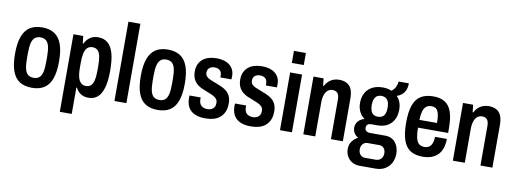

<svg xmlns="http://www.w3.org/2000/svg" viewBox="-69 -1130 4622 1726"><g transform="rotate(10 2242.5 -266.5)"><path d="M234 12Q167 12 122.5 -16Q78 -44 55.5 -105Q33 -166 33 -263Q33 -361 55.5 -421.5Q78 -482 122.5 -510.5Q167 -539 234 -539Q301 -539 345.5 -510.5Q390 -482 412.5 -421.5Q435 -361 435 -263Q435 -166 412.5 -105Q390 -44 345.5 -16Q301 12 234 12ZM234 -79Q266 -79 285.5 -95Q305 -111 313.5 -146.5Q322 -182 322 -240V-286Q322 -344 313.5 -379.5Q305 -415 285.5 -431.5Q266 -448 234 -448Q202 -448 182.5 -431.5Q163 -415 154.5 -379.5Q146 -344 146 -286V-240Q146 -182 154.5 -146.5Q163 -111 182.5 -95Q202 -79 234 -79Z M520 181V-527H609L617 -460H623Q639 -495 669.5 -517Q700 -539 746 -539Q797 -539 832 -510Q867 -481 884.5 -420Q902 -359 902 -261Q902 -165 884.5 -105Q867 -45 833.5 -16.5Q800 12 751 12Q722 12 700 3.5Q678 -5 661.5 -21Q645 -37 634 -60H629V181ZM710 -88Q739 -88 756 -104.5Q773 -121 781 -155Q789 -189 789 -244V-285Q789 -339 781.5 -374Q774 -409 756.5 -425.5Q739 -442 710 -442Q680 -442 662 -424Q644 -406 636.5 -371Q629 -336 629 -285V-245Q629 -205 633.5 -175.5Q638 -146 648 -127Q658 -108 673.5 -98Q689 -88 710 -88Z M987 0V-724H1096V0Z M1382 12Q1315 12 1270.5 -16Q1226 -44 1203.5 -105Q1181 -166 1181 -263Q1181 -361 1203.5 -421.5Q1226 -482 1270.5 -510.5Q1315 -539 1382 -539Q1449 -539 1493.5 -510.5Q1538 -482 1560.5 -421.5Q1583 -361 1583 -263Q1583 -166 1560.5 -105Q1538 -44 1493.5 -16Q1449 12 1382 12ZM1382 -79Q1414 -79 1433.5 -95Q1453 -111 1461.5 -146.5Q1470 -182 1470 -240V-286Q1470 -344 1461.5 -379.5Q1453 -415 1433.5 -431.5Q1414 -448 1382 -448Q1350 -448 1330.5 -431.5Q1311 -415 1302.5 -379.5Q1294 -344 1294 -286V-240Q1294 -182 1302.5 -146.5Q1311 -111 1330.5 -95Q1350 -79 1382 -79Z M1820 12Q1770 12 1736.5 0.5Q1703 -11 1682 -32Q1661 -53 1651.5 -81.5Q1642 -110 1642 -144Q1642 -149 1642.5 -155Q1643 -161 1644 -166H1745Q1745 -161 1745 -156.5Q1745 -152 1745 -147Q1745 -124 1754 -107.5Q1763 -91 1780.5 -82Q1798 -73 1820 -73Q1843 -73 1859 -80.5Q1875 -88 1884 -103Q1893 -118 1893 -141Q1893 -167 1878.5 -182Q1864 -197 1841 -207Q1818 -217 1792 -227Q1767 -236 1742.5 -247Q1718 -258 1697.5 -276Q1677 -294 1664.5 -321Q1652 -348 1652 -388Q1652 -426 1665 -454Q1678 -482 1701.5 -501Q1725 -520 1757 -529Q1789 -538 1826 -538Q1863 -538 1893.5 -529Q1924 -520 1945.5 -502.5Q1967 -485 1978.5 -460.5Q1990 -436 1990 -404Q1990 -397 1989.5 -388Q1989 -379 1989 -374H1888V-393Q1888 -413 1880 -426.5Q1872 -440 1857 -447Q1842 -454 1822 -454Q1806 -454 1793.5 -449.5Q1781 -445 1773 -437Q1765 -429 1761 -419Q1757 -409 1757 -396Q1757 -374 1769.5 -360.5Q1782 -347 1803 -338Q1824 -329 1848 -320Q1874 -310 1901 -299Q1928 -288 1951 -271Q1974 -254 1988.5 -226.5Q2003 -199 2003 -156Q2003 -111 1989 -79.5Q1975 -48 1950.5 -27.5Q1926 -7 1893 2.5Q1860 12 1820 12Z M2235 12Q2185 12 2151.5 0.5Q2118 -11 2097 -32Q2076 -53 2066.5 -81.5Q2057 -110 2057 -144Q2057 -149 2057.5 -155Q2058 -161 2059 -166H2160Q2160 -161 2160 -156.5Q2160 -152 2160 -147Q2160 -124 2169 -107.5Q2178 -91 2195.5 -82Q2213 -73 2235 -73Q2258 -73 2274 -80.5Q2290 -88 2299 -103Q2308 -118 2308 -141Q2308 -167 2293.5 -182Q2279 -197 2256 -207Q2233 -217 2207 -227Q2182 -236 2157.5 -247Q2133 -258 2112.5 -276Q2092 -294 2079.5 -321Q2067 -348 2067 -388Q2067 -426 2080 -454Q2093 -482 2116.5 -501Q2140 -520 2172 -529Q2204 -538 2241 -538Q2278 -538 2308.5 -529Q2339 -520 2360.5 -502.5Q2382 -485 2393.5 -460.5Q2405 -436 2405 -404Q2405 -397 2404.5 -388Q2404 -379 2404 -374H2303V-393Q2303 -413 2295 -426.5Q2287 -440 2272 -447Q2257 -454 2237 -454Q2221 -454 2208.5 -449.5Q2196 -445 2188 -437Q2180 -429 2176 -419Q2172 -409 2172 -396Q2172 -374 2184.5 -360.5Q2197 -347 2218 -338Q2239 -329 2263 -320Q2289 -310 2316 -299Q2343 -288 2366 -271Q2389 -254 2403.5 -226.5Q2418 -199 2418 -156Q2418 -111 2404 -79.5Q2390 -48 2365.5 -27.5Q2341 -7 2308 2.5Q2275 12 2235 12Z M2498 -614V-724H2607V-614ZM2498 0V-527H2607V0Z M2711 0V-527H2803L2811 -459H2816Q2830 -486 2849 -503.5Q2868 -521 2892 -530Q2916 -539 2945 -539Q2986 -539 3014.5 -523.5Q3043 -508 3057.5 -475Q3072 -442 3072 -388V0H2963V-361Q2963 -380 2959.5 -394.5Q2956 -409 2948.5 -418.5Q2941 -428 2929.5 -433Q2918 -438 2902 -438Q2877 -438 2858.5 -423Q2840 -408 2830 -379Q2820 -350 2820 -307V0Z M3258 191Q3221 191 3191 174.5Q3161 158 3144 128Q3127 98 3127 60Q3127 19 3148.5 -10Q3170 -39 3202 -55Q3178 -68 3164.5 -90Q3151 -112 3151 -139Q3151 -172 3172 -197Q3193 -222 3229 -231Q3197 -254 3180.5 -289Q3164 -324 3164 -366Q3164 -418 3184.5 -456.5Q3205 -495 3245 -517Q3285 -539 3343 -539Q3366 -539 3386 -535Q3406 -531 3422 -523Q3445 -538 3457.5 -562.5Q3470 -587 3473 -616H3566Q3566 -579 3554.5 -553Q3543 -527 3523.5 -510.5Q3504 -494 3478 -486Q3500 -464 3511 -433.5Q3522 -403 3522 -367Q3522 -317 3502.5 -278Q3483 -239 3445 -217Q3407 -195 3352 -195H3297Q3276 -195 3264 -185.5Q3252 -176 3252 -155Q3252 -137 3265 -126.5Q3278 -116 3299 -116H3437Q3498 -116 3531.5 -75Q3565 -34 3565 28Q3565 73 3546 110Q3527 147 3491 169Q3455 191 3404 191ZM3294 112H3393Q3412 112 3427 103Q3442 94 3450 78.5Q3458 63 3458 44Q3458 13 3442.5 -5Q3427 -23 3400 -23H3294Q3268 -23 3251 -4.5Q3234 14 3234 44Q3234 74 3250.5 93Q3267 112 3294 112ZM3343 -272Q3380 -272 3398 -295.5Q3416 -319 3416 -367Q3416 -414 3398 -438Q3380 -462 3343 -462Q3307 -462 3289 -438Q3271 -414 3271 -367Q3271 -336 3279 -314.5Q3287 -293 3303 -282.5Q3319 -272 3343 -272Z M3801 12Q3732 12 3688.5 -16Q3645 -44 3624 -105Q3603 -166 3603 -263Q3603 -363 3624.5 -423.5Q3646 -484 3691 -511.5Q3736 -539 3805 -539Q3867 -539 3908.5 -514Q3950 -489 3970.5 -432.5Q3991 -376 3991 -279V-238H3716Q3716 -183 3724 -147.5Q3732 -112 3750.5 -94.5Q3769 -77 3802 -77Q3820 -77 3834.5 -83Q3849 -89 3859 -101.5Q3869 -114 3875 -134.5Q3881 -155 3881 -183H3989Q3989 -134 3976 -97Q3963 -60 3938.5 -36Q3914 -12 3879.5 0Q3845 12 3801 12ZM3716 -309H3877Q3877 -347 3873 -373.5Q3869 -400 3860.5 -417Q3852 -434 3837.5 -441.5Q3823 -449 3803 -449Q3772 -449 3753.5 -433Q3735 -417 3726.5 -386Q3718 -355 3716 -309Z M4076 0V-527H4168L4176 -459H4181Q4195 -486 4214 -503.5Q4233 -521 4257 -530Q4281 -539 4310 -539Q4351 -539 4379.5 -523.5Q4408 -508 4422.5 -475Q4437 -442 4437 -388V0H4328V-361Q4328 -380 4324.5 -394.5Q4321 -409 4313.5 -418.5Q4306 -428 4294.5 -433Q4283 -438 4267 -438Q4242 -438 4223.5 -423Q4205 -408 4195 -379Q4185 -350 4185 -307V0Z"/></g></svg>

Font: Archivo SemiBold Condensed
Style: Regular
Weight: 600
Width: 3
Version: Version 2.001